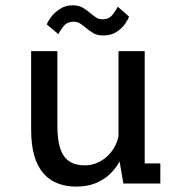

<svg xmlns="http://www.w3.org/2000/svg" viewBox="-20 -693 690 725"><path d="M268.1 11.6Q229.3 11.6 197.7 -0.6Q166.1 -12.7 143.8 -38.4Q121.5 -64.1 109.6 -104.9Q97.6 -145.6 97.6 -202.4V-500H196.6V-217.7Q196.6 -164.4 207.7 -131.6Q218.8 -98.8 241.7 -83.7Q264.6 -68.6 300.2 -68.6Q325.6 -68.6 348.2 -78.6Q370.9 -88.6 388.8 -106.5Q406.6 -124.4 417.5 -147.9Q428.4 -171.4 430.1 -198L458.1 -189Q458.1 -151.6 445.9 -115.9Q433.7 -80.1 409.8 -51.3Q385.8 -22.4 350.4 -5.4Q314.9 11.6 268.1 11.6ZM445.9 0 427.4 -107V-500H526.4V-52.6L506.9 -76.1H585.4V0ZM369.6 -559.1Q346.2 -559.1 331.1 -568.6Q315.9 -578 303.7 -588.4Q293.1 -597.4 282.6 -604.2Q272 -611 258.2 -611Q233.4 -611 219.6 -593.6Q205.9 -576.2 200.7 -563.9L156.7 -600.7Q159.7 -610.7 172.2 -627.9Q184.8 -645 205.8 -659Q226.9 -673 254.8 -673Q277.7 -673 293.1 -663.7Q308.4 -654.4 320.8 -643.7Q332 -634.2 342.7 -627.2Q353.4 -620.1 367.6 -620.1Q391.6 -620.1 405.6 -638Q419.6 -655.8 424.4 -667.9L467.1 -630.6Q464.2 -620.2 452.6 -603.3Q441.1 -586.4 420.6 -572.8Q400.1 -559.1 369.6 -559.1Z"/></svg>

Font: Trispace Thin
Style: Regular
Weight: 100
Designer: Tyler Finck
Foundry: Etcetera Type Company
Version: Version 1.210